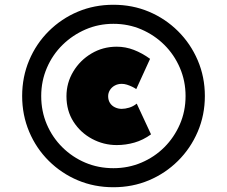

<svg xmlns="http://www.w3.org/2000/svg" viewBox="-20 -753 954 806"><path d="M456 33Q376 33 307 4Q238 -25 185 -77.5Q132 -130 102.5 -200Q73 -270 73 -350Q73 -430 102.5 -500Q132 -570 185 -622.5Q238 -675 307 -704Q376 -733 456 -733Q536 -733 605 -704Q674 -675 727 -622.5Q780 -570 810 -500Q840 -430 840 -350Q840 -270 810 -200Q780 -130 727 -77.5Q674 -25 605 4Q536 33 456 33ZM470 -144Q415 -144 366.5 -170Q318 -196 288.5 -242Q259 -288 259 -349Q259 -405 287.5 -452.5Q316 -500 364 -528.5Q412 -557 470 -557Q507 -557 542 -543.5Q577 -530 610 -506L552 -379Q545 -384 534.5 -389Q524 -394 513 -397.5Q502 -401 491 -401Q475 -401 462 -394Q449 -387 441.5 -375Q434 -363 434 -349Q434 -333 441.5 -321Q449 -309 462.5 -302.5Q476 -296 491 -296Q505 -296 522 -301Q539 -306 554 -318L614 -189Q581 -165 544.5 -154.5Q508 -144 470 -144ZM456 -47Q519 -47 574 -70.5Q629 -94 670 -135Q711 -176 735 -231Q759 -286 759 -350Q759 -413 735 -468.5Q711 -524 669.5 -565Q628 -606 573.5 -629.5Q519 -653 456 -653Q394 -653 339.5 -629.5Q285 -606 243 -565Q201 -524 177 -468.5Q153 -413 153 -350Q153 -286 176.5 -231Q200 -176 242 -134.5Q284 -93 338.5 -70Q393 -47 456 -47Z"/></svg>

Font: Lexend Mega Black
Style: Regular
Weight: 900
Version: Version 1.007